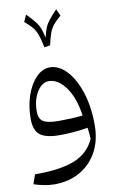

<svg xmlns="http://www.w3.org/2000/svg" viewBox="-104 -751 670 1080"><g transform="rotate(-10 231.5 -211.0)"><path d="M228 -501 194.8 -495.6Q185.1 -542.5 175.8 -568.6Q166.5 -594.7 151.1 -613.3Q135.7 -631.8 107.4 -655.8L125 -694.8Q154.3 -664.6 170.4 -644.5Q186.5 -624.5 195.3 -603Q204.1 -581.5 210.9 -547.4Q218.3 -581.5 227.1 -602.8Q235.8 -624 252 -644.3Q268.1 -664.6 296.9 -694.8L314.5 -655.8Q286.6 -631.8 271.2 -613Q255.9 -594.2 246.8 -569.3Q237.8 -544.4 228 -501ZM117.2 273.4Q88.9 273.4 58.8 267.6Q28.8 261.7 0 252.4L18.6 198.7Q166 199.7 247.3 166Q328.6 132.3 361.3 55.7Q360.8 38.6 359.1 24.2Q357.4 9.8 355 -7.8Q316.9 -1 275.4 2.4Q233.9 5.9 192.9 5.9Q116.7 5.9 82.8 -20Q48.8 -45.9 48.8 -112.3Q48.8 -187 70.3 -247.6Q91.8 -308.1 127.2 -343.8Q162.6 -379.4 204.6 -379.4Q255.9 -379.4 299.8 -332.5Q343.8 -285.6 370.6 -203.6Q397.5 -121.6 397.5 -16.1Q397.5 70.8 362.1 136Q326.7 201.2 263.4 237.3Q200.2 273.4 117.2 273.4ZM339.8 -80.6Q324.2 -186.5 280.5 -245.4Q236.8 -304.2 184.6 -304.2Q158.7 -304.2 137 -283Q115.2 -261.7 102.3 -226.3Q89.4 -190.9 89.4 -148.4Q89.4 -105.5 114.5 -89.6Q139.6 -73.7 202.1 -73.7Q233.9 -73.7 270.3 -75.2Q306.6 -76.7 339.8 -80.6Z"/></g></svg>

Font: Pinar-DS1-FD Regular
Style: Regular
Weight: 400
Designer: Amin Abedi
Version: Version 3.000